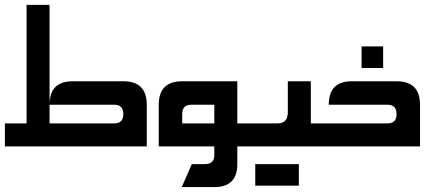

<svg xmlns="http://www.w3.org/2000/svg" viewBox="-20 -597 1782 783"><path d="M0 0V-93.8H88.4V-577.1H182.1V-169.9Q182.1 -265.6 275.9 -265.6H482.9Q578.6 -265.6 578.6 -169.9V0ZM182.1 -169.9V-93.8H445.8Q482.9 -93.8 482.9 -131.8Q482.9 -169.9 445.8 -169.9Z M854 -93.8V-169.9H760.3Q723.1 -169.9 723.1 -131.8V-93.8ZM947.8 72.3Q947.8 166 854 166H721.2L762.2 72.3H814.9Q854 72.3 854 36.1V0H627.4V-169.9Q627.4 -265.6 723.1 -265.6H947.8Z M923.8 -93.8H1112.8Q1153.8 -93.8 1153.8 -140.6V-265.6H1247.6V0H874.5ZM1198.7 72.3V160.2H1021V72.3Z M1223.1 -93.8H1560.1Q1597.2 -93.8 1597.2 -131.8Q1597.2 -169.9 1560.1 -169.9H1320.8Q1320.8 -265.6 1414.6 -265.6H1597.2Q1692.9 -265.6 1692.9 -169.9V0H1174.3ZM1454.6 -319.8V-407.7H1542.5V-319.8Z"/></svg>

Font: Aswaq
Style: Regular
Weight: 400
Designer: Husham Jawad
Version: Version 1.000;November 3, 2021;FontCreator 14.0.0.2814 32-bi